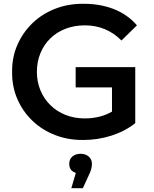

<svg xmlns="http://www.w3.org/2000/svg" viewBox="-20 -730 812 1015"><path d="M380 -375H695V-79Q641 -36 569 -13Q497 10 421 10Q341 11 271.5 -16Q202 -43 151 -92Q100 -141 71.5 -207Q43 -273 44 -350Q43 -427 72 -493Q101 -559 152 -608Q203 -657 272.5 -684Q342 -711 423 -710Q511 -710 583 -681.5Q655 -653 704 -596L622 -516Q542 -596 429 -596Q373 -596 326.5 -578Q280 -560 246.5 -527.5Q213 -495 194 -449.5Q175 -404 175 -350Q175 -297 194 -252Q213 -207 246.5 -174Q280 -141 326.5 -122.5Q373 -104 428 -104Q510 -104 572 -140V-268H380ZM466 136Q466 164 450 195L418 265H357L381 184Q346 173 346 136Q346 112 362.5 97.5Q379 83 406 83Q433 83 449.5 98Q466 113 466 136Z"/></svg>

Font: CMG Sans SemiBold
Style: Regular
Weight: 600
Designer: Julieta Ulanovsky
Foundry: Julieta Ulanovsky
Version: Version 7.200